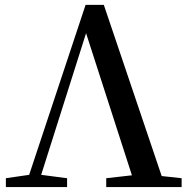

<svg xmlns="http://www.w3.org/2000/svg" viewBox="-20 -761 768 781"><path d="M637.7 -44.9 718.8 -36.1V0H412.1V-36.1L516.6 -47.9L330.1 -626L147.5 -49.8L252.9 -36.1V0H3.9V-36.1L98.6 -49.8L328.1 -741.2H402.3Z"/></svg>

Font: GenYoMin TW TTF SemiBold
Style: Regular
Weight: 600
Version: Version 1.300